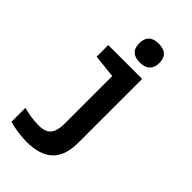

<svg xmlns="http://www.w3.org/2000/svg" viewBox="-301 -867 1203 1203"><g transform="rotate(45 300.0 -265.5)"><path d="M196 245Q160 245 119 239.5Q78 234 40 223V100Q64 106 88.5 110.5Q113 115 135.5 117Q158 119 174 119Q214 119 238 106.5Q262 94 273 66Q284 38 284 -9V-426L129 -443V-546H429V19Q429 135 371 190Q313 245 196 245ZM345 -608Q302 -608 280 -629Q258 -650 258 -692Q258 -733 280 -754.5Q302 -776 347 -776Q391 -776 413 -755Q435 -734 435 -693Q435 -652 412.5 -630Q390 -608 345 -608Z"/></g></svg>

Font: Noto Sans Mono
Style: Bold
Weight: 700
Designer: Monotype Design Team
Foundry: Monotype Imaging Inc.
Version: Version 2.014